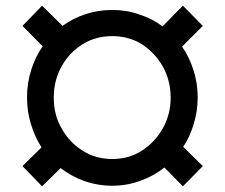

<svg xmlns="http://www.w3.org/2000/svg" viewBox="-20 -640 791 675"><path d="M275 -4Q233 -19 193 -49L128 15L59 -56L126 -122Q103 -157 89 -203Q75 -248 75 -297Q75 -349 90 -395Q105 -442 130 -477L59 -549L128 -620L200 -549Q235 -575 280 -590Q325 -605 375 -605Q426 -605 470 -589Q517 -574 551 -547L623 -620L693 -549L620 -476Q645 -441 660 -394Q675 -349 675 -297Q675 -249 661 -204Q647 -157 624 -124L693 -56L623 15L558 -51Q520 -21 475 -5Q427 13 375 13Q324 13 275 -4ZM478 -110Q523 -138 552 -188Q580 -238 580 -297Q580 -356 552 -407Q524 -455 478 -485Q432 -513 375 -513Q317 -513 271 -485Q222 -454 197 -407Q169 -358 169 -297Q169 -235 197 -188Q224 -139 271 -110Q316 -81 375 -81Q433 -81 478 -110Z"/></svg>

Font: Sinter Bold
Style: Regular
Weight: 700
Foundry: Adobe & rsms
Version: Version 1.000